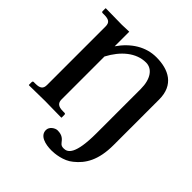

<svg xmlns="http://www.w3.org/2000/svg" viewBox="-221 -808 1145 1145"><g transform="rotate(45 351.5 -236.0)"><path d="M633 -103V-487C633 -611 547 -654 443 -654C355 -654 278 -606 221 -524V-647C221 -647 176 -645 160 -645C121 -645 24 -647 24 -647L22 -645V-621C22 -616 26 -613 30 -613H44C84 -613 99 -601 99 -569V-76C99 -44 84 -32 44 -32H30C26 -32 22 -29 22 -23V0L24 2C24 2 121 0 160 0C196 0 243 2 296 2C297 2 298 0 298 0V-23C298 -29 295 -32 290 -32H276C235 -32 221 -48 221 -76V-438C268 -527 339 -588 422 -588C474 -588 511 -539 511 -454V-81C511 99 470 122 437 122C423 122 414 120 404 107C390 89 376 71 335 71C316 71 284 90 284 119C284 167 340 182 394 182C419 182 488 176 533 138C591 92 633 25 633 -103Z"/></g></svg>

Font: Libertinus Serif Semibold
Style: Regular
Weight: 600
Designer: Philipp H. Poll, Khaled Hosny
Foundry: Caleb Maclennan
Version: Version 7.050;RELEASE